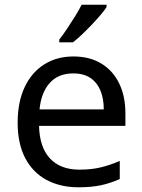

<svg xmlns="http://www.w3.org/2000/svg" viewBox="-20 -786 604 816"><path d="M292 -546Q361 -546 410.5 -516Q460 -486 486.5 -431.5Q513 -377 513 -304V-251H146Q148 -160 192.5 -112.5Q237 -65 317 -65Q368 -65 407.5 -74.5Q447 -84 489 -102V-25Q448 -7 408 1.5Q368 10 313 10Q237 10 178.5 -21Q120 -52 87.5 -113.5Q55 -175 55 -264Q55 -352 84.5 -415Q114 -478 167.5 -512Q221 -546 292 -546ZM291 -474Q228 -474 191.5 -433.5Q155 -393 148 -321H421Q421 -367 407 -401Q393 -435 364.5 -454.5Q336 -474 291 -474ZM433 -756Q424 -742 407 -722Q390 -702 369.5 -680.5Q349 -659 328.5 -639.5Q308 -620 290 -606H232V-618Q247 -637 264.5 -663Q282 -689 299 -716.5Q316 -744 327 -766H433Z"/></svg>

Font: Noto Sans Telugu
Style: Regular
Weight: 400
Designer: Jelle Bosma - Monotype Design Team
Foundry: Monotype Imaging Inc.
Version: Version 2.003